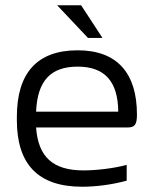

<svg xmlns="http://www.w3.org/2000/svg" viewBox="-20 -700 583 729"><path d="M500 -265C500 -422 425 -509 275 -509C120 -509 44 -422 44 -256V-244C44 -77 124 9 292 9C345 9 406 1 461 -14V-74C414 -61 346 -53 297 -53C181 -53 125 -104 117 -216H465C493 -216 500 -229 500 -265ZM117 -276C122 -392 171 -447 275 -447C380 -447 428 -388 429 -276ZM197 -680 314 -556H369L288 -680Z"/></svg>

Font: LT Wave Alt Light
Style: Regular
Weight: 300
Designer: Daniel Lyons
Version: Version 2.5 (Glyphs App)